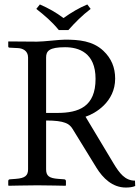

<svg xmlns="http://www.w3.org/2000/svg" viewBox="-20 -832 627 862"><path d="M272 -620C333 -620 409 -596 409 -478C409 -353 334 -325 237 -325H187V-574C187 -603 201 -620 272 -620ZM271 -654C246 -654 176 -645 146 -645C100 -645 19 -646 19 -646L17 -645V-624C17 -620 19 -618 23 -618L62 -616C79 -615 106 -606 106 -574V-72C106 -44 93 -32 51 -29L25 -27C20 -27 17 -24 17 -19V0L19 2C19 2 112 0 148 0C187 0 274 2 274 2L276 0V-19C276 -24 272 -27 268 -27L241 -29C201 -32 187 -42 187 -72V-291C271 -291 292 -276 306 -253L413 -79C442 -32 485 10 545 10C560 10 577 8 587 3L586 -21C541 -21 516 -55 490 -98L364 -308C407 -322 497 -374 497 -479C497 -529 480 -570 444 -604C396 -649 334 -654 271 -654ZM244 -697H287C317 -731 349 -763 387 -792L372 -812C334 -796 302 -777 265 -751C232 -776 198 -795 159 -812L143 -792C179 -764 214 -734 244 -697Z"/></svg>

Font: Linux Libertine O C
Style: Regular
Weight: 400
Designer: Philipp H. Poll
Foundry: Philipp H. Poll
Version: Version 4.0.3